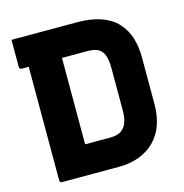

<svg xmlns="http://www.w3.org/2000/svg" viewBox="-104 -797 858 893"><g transform="rotate(-15 325.0 -350.0)"><path d="M595 -238Q595 -183 579 -138.5Q563 -94 532 -63.5Q501 -33 457.5 -16.5Q414 0 359 0Q337 0 304.5 0Q272 0 236.5 0Q201 0 168.5 0Q136 0 113.5 0Q91 0 86 0Q81 0 78 -3Q75 -6 75 -11Q75 -87 75 -163.5Q75 -240 75 -316.5Q75 -393 75 -469.5Q75 -546 75 -622H245L235 -597Q235 -571 235 -539Q235 -507 235 -481Q235 -436 235 -394Q235 -352 235 -311.5Q235 -271 235 -229Q235 -187 235 -142Q246 -142 270.5 -142Q295 -142 320 -142Q345 -142 356 -142Q390 -142 409 -155Q428 -168 436.5 -191.5Q445 -215 445 -247V-453Q445 -474 442.5 -490Q440 -506 435 -518Q430 -530 422 -538Q415 -545 405.5 -549.5Q396 -554 384 -556Q372 -558 356 -558Q325 -558 284 -558Q243 -558 198.5 -558Q154 -558 113 -558Q72 -558 41 -558Q38 -558 35.5 -559.5Q33 -561 31.5 -563.5Q30 -566 30 -569Q30 -599 30 -634.5Q30 -670 30 -700Q61 -700 102 -700Q143 -700 187.5 -700Q232 -700 273 -700Q314 -700 345 -700Q413 -700 461 -683Q509 -666 538.5 -634Q568 -602 581.5 -559Q595 -516 595 -463Z"/></g></svg>

Font: Recursive ExtraBold
Style: Regular
Weight: 800
Version: Version 1.085